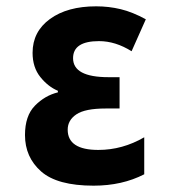

<svg xmlns="http://www.w3.org/2000/svg" viewBox="-20 -577 540 607"><path d="M436 -26V-143Q367 -103 291 -103Q194 -103 194 -167Q194 -197 221.5 -215.5Q249 -234 314 -234H358V-333H323Q211 -333 211 -393Q211 -447 293 -447Q345 -447 396 -415L441 -516Q399 -539 361.5 -548Q324 -557 284 -557Q193 -557 138 -517Q83 -477 83 -410Q83 -364 107.5 -333.5Q132 -303 163 -290V-285Q122 -275 90.5 -243Q59 -211 59 -150Q59 -80 110 -35Q161 10 276 10Q366 10 436 -26Z"/></svg>

Font: Noto Sans Mono UI Condensed ExtraBold
Style: Regular
Weight: 800
Width: 3
Designer: Monotype Design team
Foundry: Monotype Imaging Inc.
Version: 1.000